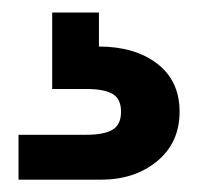

<svg xmlns="http://www.w3.org/2000/svg" viewBox="-20 -27 319 309"><path d="M9.8 189.9H119.1Q147 189.9 160.9 181.9Q174.8 173.8 174.8 152.8Q174.8 131.8 160.9 124Q147 116.2 119.1 116.2H64V-6.8H139.2V47.9Q196.8 47.9 232.9 75.4Q269 103 269 152.8Q269 202.6 232.9 232.4Q196.8 262.2 142.1 262.2H9.8Z"/></svg>

Font: Poppins Medium
Style: Regular
Weight: 500
Designer: Ninad Kale (Devanagari), Jonny Pinhorn (Latin)
Foundry: Indian Type Foundry
Version: 4.004